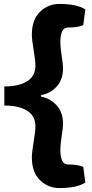

<svg xmlns="http://www.w3.org/2000/svg" viewBox="-20 -748 470 977"><path d="M2 -210.9V-308.1Q76.2 -308.1 118.2 -334.5Q160.2 -360.8 160.2 -414.1Q160.2 -438 151.4 -492.7Q142.1 -545.4 142.1 -571.8Q142.1 -647 183.1 -687.5Q224.1 -728 282.7 -728Q370.1 -728 414.1 -700.2L403.8 -620.1Q376 -607.9 325.2 -607.9Q287.1 -607.9 287.1 -532.2Q287.1 -506.8 293.9 -463.4Q300.8 -419.9 300.8 -401.9Q300.8 -341.8 267.3 -306.4Q233.9 -271 189 -264.2V-255.9Q233.9 -249 267.3 -212.9Q300.8 -176.8 300.8 -117.2Q300.8 -99.1 293.9 -55.7Q287.1 -12.2 287.1 13.2Q287.1 88.9 325.2 88.9Q376 88.9 403.8 101.1L414.1 181.2Q370.1 209 282.7 209Q224.1 209 183.1 168.5Q142.1 127.9 142.1 53.2Q142.1 26.9 151.4 -26.9Q160.2 -81.1 160.2 -105Q160.2 -158.2 118.2 -184.6Q76.2 -210.9 2 -210.9Z"/></svg>

Font: Odor Mean Chey
Style: Regular
Weight: 400
Designer: Danh Hong
Version: Version 8.002; ttfautohint (v1.8.3)